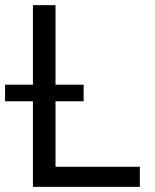

<svg xmlns="http://www.w3.org/2000/svg" viewBox="-50 -727 603 747"><path d="M78.1 -707H166V-78.1H494.1V0H78.1ZM-30.3 -397.5H275.4V-333H-30.3Z"/></svg>

Font: Pretendard GOV Variable
Style: Regular
Weight: 400
Designer: Base glyphs from Inter by Rasmus Andersson; Hangul glyphs from Noto Sans CJK(Source Han Sans) by Jang Soo-young and Kang
Foundry: Kil Hyung-jin
Version: Version 1.307;Glyphs 3.2 (3192)